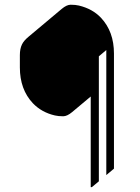

<svg xmlns="http://www.w3.org/2000/svg" viewBox="-20 -767 587 807"><path d="M366.2 19.5H361.3V-361.3L283.2 -295.9Q262.2 -278.3 245.6 -278.3Q225.1 -278.3 210.9 -281.7Q155.3 -294.4 118.2 -333Q63.5 -391.1 63.5 -483.4V-535.6Q63.5 -562 72.3 -580.1Q79.6 -595.7 99.6 -612.3L239.3 -729.5Q260.3 -747.1 276.9 -747.1Q297.4 -747.1 311.5 -743.7Q368.7 -730 404.3 -692.4Q459 -634.3 459 -542V-58.1L426.8 -31.2V-556.6L395.5 -530.3V-4.9Z"/></svg>

Font: Gothica
Style: Book
Weight: 400
Designer: Wojciech Kalinowski "wmk69" (wmk69@o2.pl)
Foundry: Wojciech Kalinowski "wmk69" (wmk69@o2.pl)
Version: Version 2.1.0; 2021-05-14